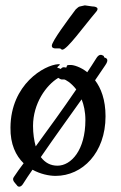

<svg xmlns="http://www.w3.org/2000/svg" viewBox="-20 -639 449 715"><path d="M372 -396C386 -416 378 -422 371 -424C363 -427 371 -428 364 -432C357 -436 348 -438 338 -421C327 -403 316 -387 305 -370C280 -390 254 -397 244 -397C231 -397 229 -397 228 -390C227 -383 219 -393 210 -386L206 -382C203 -384 200 -385 196 -386C185 -388 215 -401 197 -400C145 -397 20 -325 19 -164C18 -102 39 -59 68 -31C55 -14 43 3 31 21C23 33 38 44 43 51C47 58 57 59 65 47C77 28 89 10 101 -7C130 9 162 16 187 16C287 16 373 -70 373 -206C373 -268 356 -311 334 -340ZM298 -192C298 -80 245 -22 194 -22C168 -22 148 -33 132 -54C187 -134 230 -193 284 -269C292 -249 298 -223 298 -192ZM202 -346C209 -342 210 -343 219 -343C223 -343 244 -332 264 -306C213 -231 162 -161 113 -94C107 -116 103 -141 103 -170C103 -254 152 -322 197 -349ZM338 -595C355 -615 325 -615 324 -615C322 -615 298 -619 296 -619C293 -619 281 -615 278 -615C273 -615 267 -608 262 -604C235 -568 173 -485 173 -469C173 -453 197 -461 205 -458C208 -457 208 -454 212 -454C230 -454 292 -541 338 -595Z"/></svg>

Font: Oregano
Style: Regular
Weight: 400
Designer: Astigmatic (AOETI)
Foundry: Astigmatic (AOETI)
Version: Version 1.000